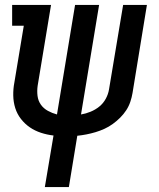

<svg xmlns="http://www.w3.org/2000/svg" viewBox="-20 -550 640 775"><path d="M161 205 196 -3Q170 -6 145.5 -14Q121 -22 100.5 -36Q80 -50 64.5 -70Q49 -90 41.5 -114Q34 -138 33.5 -164.5Q33 -191 38 -217L76 -446H29V-530H186L132 -204Q129 -183 131.5 -163Q134 -143 145 -127.5Q156 -112 173.5 -102.5Q191 -93 210 -88L283 -530H380L307 -88Q326 -91 345.5 -99Q365 -107 381 -120Q397 -133 407 -151.5Q417 -170 420 -189L477 -530H573L515 -175Q512 -157 506 -139Q500 -121 489.5 -105Q479 -89 465 -75Q451 -61 435 -49.5Q419 -38 401.5 -30Q384 -22 365.5 -16.5Q347 -11 329 -7.5Q311 -4 292 -2L258 205Z"/></svg>

Font: Iosevka Slab MdExObl
Style: Regular
Weight: 500
Width: 7
Italic angle: -9°
Monospace: yes
Designer: Belleve Invis
Foundry: Belleve Invis
Version: Version 11.1.1; ttfautohint (v1.8.3)